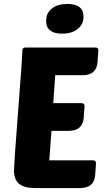

<svg xmlns="http://www.w3.org/2000/svg" viewBox="-20 -950 541 970"><path d="M155 0Q51 0 51 -85Q51 -127 72 -395Q93 -663 93 -695Q93 -710 109 -710H461Q477 -710 477 -696L473 -637Q468 -570 397 -570H259L249 -429H391Q407 -429 407 -415L403 -356Q398 -289 327 -289H240L229 -140H449Q465 -140 465 -126L461 -67Q456 0 385 0ZM242 -907Q271 -930 320 -930Q402 -930 402 -866Q402 -828 374 -805Q345 -780 294 -780Q213 -780 213 -844Q213 -884 242 -907Z"/></svg>

Font: PoetsenOne
Style: Regular
Weight: 400
Designer: Rodrigo Fuenzalida, Pablo Impallari
Foundry: Pablo Impallari, Rodrigo Fuenzalida
Version: Version 1.000